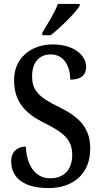

<svg xmlns="http://www.w3.org/2000/svg" viewBox="-20 -951 518 981"><path d="M196 -784V-771H239C290 -811 366 -886 387 -921V-931H276C259 -886 224 -830 196 -784ZM228 10C355 10 441 -64 441 -191C441 -296 388 -352 280 -405C174 -456 144 -492 144 -562C144 -631 179 -673 240 -673C308 -673 339 -610 339 -544C393 -544 420 -566 420 -610C420 -666 361 -724 249 -724C138 -724 52 -654 52 -543C52 -436 101 -375 208 -322C304 -274 349 -238 349 -160C349 -85 308 -40 236 -40C162 -40 116 -104 112 -202C68 -202 37 -175 37 -128C37 -50 92 10 228 10Z"/></svg>

Font: Noto Serif Sinhala Condensed Medium
Style: Regular
Weight: 500
Width: 3
Designer: Jelle Bosma - Monotype Design Team
Foundry: Monotype Imaging Inc.
Version: Version 2.007